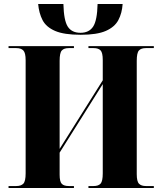

<svg xmlns="http://www.w3.org/2000/svg" viewBox="-20 -946 813 966"><path d="M386 -771Q302 -771 257 -790.5Q212 -810 194 -845Q176 -880 172 -926H299Q301 -843 321 -812Q341 -781 385 -781Q428 -781 448.5 -812Q469 -843 471 -926H597Q594 -880 575.5 -845Q557 -810 512.5 -790.5Q468 -771 386 -771ZM23 0V-10H62Q86 -10 97.5 -22Q109 -34 109 -74V-643Q109 -680 97.5 -692Q86 -704 62 -704H23V-714H352V-704H326Q302 -704 291 -692Q280 -680 280 -640V-197L497 -542V-644Q497 -681 486 -692.5Q475 -704 451 -704H425V-714H754V-704H714Q690 -704 679 -692Q668 -680 668 -640V-70Q668 -33 679.5 -21.5Q691 -10 714 -10H754V0H425V-10H451Q475 -10 486 -22Q497 -34 497 -74V-523L280 -178V-67Q280 -32 291 -21Q302 -10 326 -10H352V0Z"/></svg>

Font: Noto Serif Display SemiCondensed ExtraBold
Style: Regular
Weight: 800
Width: 4
Designer: Monotype Design Team
Foundry: Monotype Imaging Inc.
Version: Version 2.009